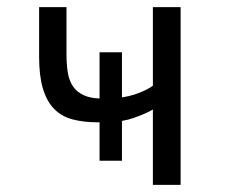

<svg xmlns="http://www.w3.org/2000/svg" viewBox="-20 -520 640 540"><path d="M167 -500V-367Q167 -340 170.5 -317Q174 -294 185 -277.5Q196 -261 216 -252Q233 -244 260 -243V-373H323V-246Q342 -249 358 -254Q393 -266 410 -279V-500H488V0H410V-212Q392 -201 355 -188Q341 -183 323 -180V-68H260V-176H256Q214 -176 183 -184.5Q152 -193 131.5 -214.5Q111 -236 100.5 -271.5Q90 -307 90 -361V-500Z"/></svg>

Font: PT Mono
Style: Regular
Weight: 400
Monospace: yes
Designer: A.Korolkova, I.Chaeva
Foundry: ParaType Ltd
Version: Version 1.001W OFL